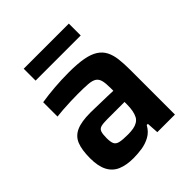

<svg xmlns="http://www.w3.org/2000/svg" viewBox="-192 -814 948 948"><g transform="rotate(-45 282.5 -340.0)"><path d="M196 8Q147 8 113 -6.5Q79 -21 61.5 -54.5Q44 -88 44 -143Q44 -202 58 -236.5Q72 -271 107 -286.5Q142 -302 204 -302Q214 -302 232 -301.5Q250 -301 273 -300.5Q296 -300 319 -299.5Q342 -299 361 -298V-318Q361 -351 356 -370Q351 -389 337 -398Q323 -407 296 -409Q269 -411 226 -411Q204 -411 175 -410Q146 -409 119 -407Q92 -405 76 -403V-503Q119 -510 169 -514Q219 -518 270 -518Q330 -518 370.5 -510.5Q411 -503 435.5 -487Q460 -471 472.5 -446.5Q485 -422 489 -388.5Q493 -355 493 -312V0H370L366 -62H358Q341 -31 313.5 -16Q286 -1 255.5 3.5Q225 8 196 8ZM259 -94Q281 -94 297.5 -97Q314 -100 326.5 -107.5Q339 -115 346 -127Q353 -140 357 -159Q361 -178 361 -205V-220H240Q212 -220 197 -216Q182 -212 177 -198Q172 -184 172 -156Q172 -130 178 -116.5Q184 -103 203 -98.5Q222 -94 259 -94ZM125 -605V-688H440V-605Z"/></g></svg>

Font: Saira Thin SemiBold
Style: Regular
Weight: 600
Version: Version 1.101